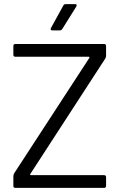

<svg xmlns="http://www.w3.org/2000/svg" viewBox="-20 -914 589 934"><path d="M45 -10V-58Q45 -63 49 -71L415 -633Q416 -634 415 -636Q414 -638 412 -638H55Q45 -638 45 -648V-690Q45 -700 55 -700H486Q496 -700 496 -690V-642Q496 -637 492 -629L127 -67Q126 -66 127 -64Q128 -62 130 -62H486Q496 -62 496 -52V-10Q496 0 486 0H55Q45 0 45 -10ZM228 -778 288 -887Q291 -894 300 -894H345Q351 -894 352.5 -890.5Q354 -887 351 -882L283 -773Q278 -766 271 -766H235Q229 -766 227 -769.5Q225 -773 228 -778Z"/></svg>

Font: Barlow
Style: Regular
Weight: 400
Designer: Jeremy Tribby
Foundry: Tribby Type
Version: Version 1.408;December 10, 2018;FontCreator 11.5.0.2430 64-b